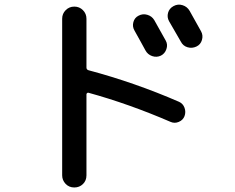

<svg xmlns="http://www.w3.org/2000/svg" viewBox="-20 -789 1040 849"><path d="M592.8 -719.7Q611.3 -729.5 631.3 -723.6Q651.4 -717.8 662.1 -700.2Q707 -620.1 712.9 -609.4Q722.7 -591.8 715.8 -571.8Q709 -551.8 691.4 -543Q672.9 -534.2 652.8 -541Q632.8 -547.9 623 -566.4Q622.1 -568.4 603 -603Q584 -637.7 574.2 -654.8Q564.5 -671.9 569.8 -691.4Q575.2 -710.9 592.8 -719.7ZM818.4 -741.2Q863.3 -661.1 869.1 -650.4Q878.9 -632.8 873 -612.3Q867.2 -591.8 848.1 -583Q829.1 -574.2 809.1 -580.1Q789.1 -585.9 779.3 -605.5L727.5 -695.3Q717.8 -712.9 723.1 -732.4Q728.5 -752 747.6 -762.2Q766.6 -772.5 787.1 -766.1Q807.6 -759.8 818.4 -741.2ZM308.6 40Q285.2 40 270 23.9Q254.9 7.8 254.9 -13.7V-706.1Q254.9 -728.5 270.5 -744.1Q286.1 -759.8 308.6 -759.8Q331.1 -759.8 346.7 -744.1Q362.3 -728.5 362.3 -706.1V-490.2Q362.3 -481.4 371.1 -478.5Q576.2 -423.8 771.5 -338.9Q789.1 -331.1 795.9 -312.5Q802.7 -293.9 795.9 -275.4Q789.1 -257.8 770.5 -250Q752 -242.2 734.4 -250Q548.8 -330.1 371.1 -378.9Q368.2 -379.9 365.2 -377.4Q362.3 -375 362.3 -372.1V-13.7Q362.3 9.8 346.7 24.9Q331.1 40 308.6 40Z"/></svg>

Font: Rounded Mgen+ 2m medium
Style: Regular
Weight: 500
Designer: [Source Han Sans]
Ryoko NISHIZUKA  (kana & ideographs); Paul D. Hunt (Latin, Greek & Cyrillic); Wenlong ZHANG  (bopomofo
Version: Version 1.059.20150602